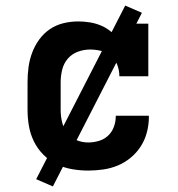

<svg xmlns="http://www.w3.org/2000/svg" viewBox="-20 -605 640 690"><path d="M297 8Q268 8 239 3Q210 -2 183.5 -15Q157 -28 136 -49Q115 -70 102 -96.5Q89 -123 84 -152Q79 -181 79 -210V-310Q79 -337 82.5 -363.5Q86 -390 95.5 -415.5Q105 -441 121 -463Q137 -485 159 -500Q181 -515 207.5 -521.5Q234 -528 261 -528Q282 -528 303.5 -524.5Q325 -521 344.5 -512.5Q364 -504 380.5 -490Q397 -476 409 -459V-520H513V-331H409Q409 -351 402 -370.5Q395 -390 379.5 -403.5Q364 -417 344 -422Q324 -427 304 -427Q281 -427 259.5 -419Q238 -411 223.5 -394Q209 -377 203.5 -354.5Q198 -332 198 -310V-210Q198 -188 203 -166.5Q208 -145 221 -127.5Q234 -110 254.5 -101.5Q275 -93 297 -93Q316 -93 335 -98.5Q354 -104 368 -117Q382 -130 389 -148.5Q396 -167 396 -187V-189H515V-184Q515 -157 508 -130Q501 -103 486.5 -80Q472 -57 450.5 -39Q429 -21 404 -10.5Q379 0 351.5 4Q324 8 297 8ZM170 65 110 39 430 -585 490 -559Z"/></svg>

Font: Iosevka HT Extended
Style: Bold
Weight: 700
Width: 7
Monospace: yes
Designer: Belleve Invis
Foundry: Belleve Invis
Version: Version 32.3.0; ttfautohint (v1.8.4)